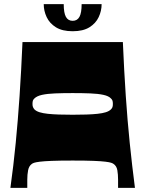

<svg xmlns="http://www.w3.org/2000/svg" viewBox="-20 -902 698 922"><path d="M30 0Q45 -108 55.5 -215.5Q66 -323 74 -441.5Q82 -560 88 -700H570Q576 -560 584 -441.5Q592 -323 603 -215.5Q614 -108 628 0H547Q547 -10 547 -19.5Q547 -29 547 -39Q547 -64 543.5 -84.5Q540 -105 525 -115Q521 -118 513.5 -120.5Q506 -123 486.5 -125.5Q467 -128 429.5 -129.5Q392 -131 329 -131Q266 -131 228.5 -129.5Q191 -128 171.5 -125.5Q152 -123 144.5 -120.5Q137 -118 133 -115Q119 -105 115 -84.5Q111 -64 111 -39Q111 -29 111 -19.5Q111 -10 111 0ZM329 -351Q365 -351 395 -352Q425 -353 448.5 -355.5Q472 -358 488 -363Q504 -368 513 -377Q518 -382 520 -387.5Q522 -393 522 -403Q522 -408 521.5 -412Q521 -416 520 -419Q519 -422 517 -424.5Q515 -427 513 -429Q502 -441 476.5 -446.5Q451 -452 413.5 -453.5Q376 -455 329 -455Q282 -455 244.5 -453.5Q207 -452 182 -446.5Q157 -441 145 -429Q143 -427 141 -424.5Q139 -422 138 -419Q137 -416 136.5 -412Q136 -408 136 -403Q136 -393 138.5 -387.5Q141 -382 145 -377Q154 -368 170 -363Q186 -358 209.5 -355.5Q233 -353 263 -352Q293 -351 329 -351ZM329 -752Q279 -752 248.5 -771Q218 -790 204 -820Q190 -850 190 -882H286Q286 -840 296.5 -821Q307 -802 329 -802Q351 -802 361.5 -821Q372 -840 372 -882H468Q468 -850 454 -820Q440 -790 409.5 -771Q379 -752 329 -752Z"/></svg>

Font: Ojuju ExtraLight ExtraBold
Style: Regular
Weight: 800
Version: Version 1.000